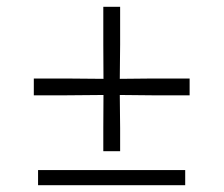

<svg xmlns="http://www.w3.org/2000/svg" viewBox="-20 -545 658 565"><path d="M284 -100V-168L284.5 -265.5L171 -264.5H79.5V-314H171L284.5 -313L284 -414V-525H333.5V-414L332.5 -313L432 -314H538V-264.5H432L332.5 -265.5L333.5 -168V-100ZM92 0V-44.5H525V0Z"/></svg>

Font: Merriweather 120pt
Style: Regular
Weight: 400
Version: Version 2.100